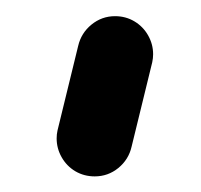

<svg xmlns="http://www.w3.org/2000/svg" viewBox="-20 -637 252 241"><path d="M172.2 -568.9Q172.2 -564.1 171.1 -558.9L145.2 -453Q141.5 -436.7 128.5 -426.1Q115.6 -415.6 98.9 -415.6Q85.6 -415.6 74.6 -422Q63.7 -428.5 57.4 -439.6Q51.1 -450.7 51.1 -463.3Q51.1 -468.5 52.2 -473.3L78.1 -579.3Q81.9 -595.6 94.8 -606.1Q107.8 -616.7 124.4 -616.7Q137.8 -616.7 148.7 -610.2Q159.6 -603.7 165.9 -592.6Q172.2 -581.5 172.2 -568.9Z"/></svg>

Font: 26F Galaxy Hebrew Extra Bold
Style: Regular
Weight: 800
Designer: C₂₉H₂₅N₃O₅
Version: Version 1.000